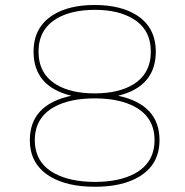

<svg xmlns="http://www.w3.org/2000/svg" viewBox="-20 -731 725 754"><path d="M187 -671.4Q250 -711.4 351.6 -711.4Q453.6 -711.4 516.6 -671.4Q591.8 -623.5 591.8 -528.3Q591.8 -391.1 443.8 -355Q606.4 -320.3 606.4 -180.7Q606.4 -83.5 523.9 -35.6Q458 2.4 354 2.4H351.6Q246.1 2.4 179.7 -36.1Q97.2 -84 97.2 -180.7Q97.2 -320.3 260.3 -355Q111.8 -391.1 111.8 -528.3Q111.8 -623.5 187 -671.4ZM193.8 -50.3Q254.9 -17.1 351.6 -16.6Q448.7 -16.6 509.8 -49.8Q586.9 -92.3 586.9 -180.7Q586.9 -269.5 509.8 -311.5Q448.7 -344.7 351.6 -344.7Q254.9 -344.7 193.8 -311.5Q116.7 -269 116.7 -180.7Q116.7 -92.3 193.8 -50.3ZM502.4 -657.2Q444.8 -692.4 351.6 -692.4Q258.8 -691.9 201.2 -657.2Q131.3 -614.7 131.3 -528.3Q131.3 -441.4 201.2 -398.9Q258.8 -364.3 351.6 -364.3Q444.8 -364.3 502.4 -398.9Q572.3 -441.4 572.3 -528.3Q572.3 -615.2 502.4 -657.2Z"/></svg>

Font: Fortheenas_01
Style: Regular
Weight: 100
Designer: Situjuh Nazara
Version: Version 1.10 September 8, 2014